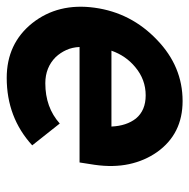

<svg xmlns="http://www.w3.org/2000/svg" viewBox="-16 -536 564 572"><g transform="rotate(-90 266.0 -250.0)"><path d="M68 -295 61 -250Q53 -194 63 -147.5Q73 -101 99 -64Q153 12 251 12Q354 12 433 -64Q514 -141 529 -250Q544 -359 483 -436Q422 -512 320 -512Q202 -512 119 -436L184 -354Q232 -397 304 -397Q351 -397 382 -366Q395 -352 403 -334.5Q411 -317 412 -295ZM268 -98Q223 -98 199 -127Q177 -155 175 -200H401Q386 -157 352 -129Q315 -98 268 -98Z"/></g></svg>

Font: Unageo
Style: SemiBold-Italic
Weight: 600
Designer: Richard Sepsi
Foundry: Richard Sepsi
Version: Version 2.000